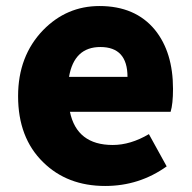

<svg xmlns="http://www.w3.org/2000/svg" viewBox="-20 -603 636 637"><path d="M123 -65Q40 -146 40 -284Q40 -417 123 -503Q201 -583 310 -583Q429 -583 494 -504Q554 -430 554 -308Q554 -258 546 -232H212Q235 -122 354 -122Q413 -122 474 -158L533 -51Q442 14 329 14Q203 14 123 -65ZM403 -348Q403 -447 313 -447Q226 -447 209 -348Z"/></svg>

Font: KaiGen Gothic SC Heavy
Style: Bold
Weight: 900
Designer: Ryoko NISHIZUKA Ë•øÂ°öÊ∂ºÂ≠ê (kana & ideographs); Paul D. Hunt (Latin, Greek & Cyrillic); Wenlong ZHANG Âº†ÊñáÈæô (bopom
Version: Version 1.001 October 10, 2014